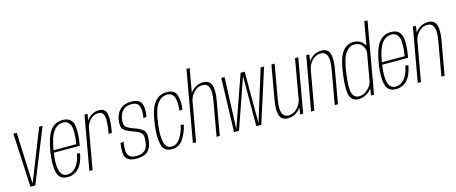

<svg xmlns="http://www.w3.org/2000/svg" viewBox="-45 -1416 4881 2053"><g transform="rotate(-15 2395.5 -389.5)"><path d="M101.5 0 72 -595.5H109L132.5 -26L357.5 -595.5H395.5L155.5 0Z M514 4Q425 4 403.5 -77.2Q382 -158.5 403 -299Q428 -459.5 478.5 -529.8Q529 -600 617 -600Q704.5 -600 728.5 -531Q752.5 -462 727 -301Q725.5 -292 724 -286.5H436.5Q418.5 -161.5 436 -94Q454.5 -23 517 -23Q571.5 -23 613.8 -70.8Q656 -118.5 674 -214.5L707 -208.5Q686 -98 636 -47Q586 4 514 4ZM440.5 -312.5H693Q715.5 -455 695 -513.5Q674.5 -573 614 -573Q551.5 -573 507 -513.5Q464.5 -456 440.5 -312.5Z M1055.5 -330Q1080 -466.5 1067.5 -519.5Q1055 -572.5 1005.5 -572.5Q951.5 -572.5 913.5 -530Q878.5 -491 868.5 -447L789.5 0H754L859 -595H893L881.5 -524.5Q893.5 -542 910 -557.5Q955 -600.5 1020.5 -600.5Q1089 -600.5 1103 -537Q1117 -473.5 1091.5 -330Z M1273.5 4Q1196 4 1164.8 -37Q1133.5 -78 1152.5 -201.5L1188 -207.5Q1170 -98 1194.2 -60.8Q1218.5 -23.5 1277 -23.5Q1342 -23.5 1373.5 -51Q1405 -78.5 1413.5 -136.5Q1426 -215.5 1401 -241Q1376 -266.5 1313 -287.5Q1243.5 -311 1214.5 -339Q1185.5 -367 1198.5 -449Q1209 -516.5 1253.2 -558.2Q1297.5 -600 1377 -600Q1457 -600 1483.5 -555.5Q1510 -511 1494 -401.5L1459.5 -395.5Q1473.5 -491 1453.8 -532Q1434 -573 1373 -573Q1312 -573 1277.2 -537.8Q1242.5 -502.5 1234.5 -448Q1224 -379.5 1250 -357.5Q1276 -335.5 1336.5 -315Q1410 -290 1437 -258.5Q1464 -227 1450 -137.5Q1439.5 -63.5 1398 -29.8Q1356.5 4 1273.5 4Z M1668 4Q1582 4 1561 -73.8Q1540 -151.5 1556 -284.5Q1575.5 -452.5 1626.5 -526.2Q1677.5 -600 1771 -600Q1856.5 -600 1877 -534.2Q1897.5 -468.5 1885.5 -377L1850.5 -371.5Q1862.5 -458.5 1845 -515.5Q1827.5 -572.5 1767.5 -572.5Q1700.5 -572.5 1656 -509Q1611.5 -445.5 1592.5 -285Q1576.5 -160 1594.8 -91.8Q1613 -23.5 1672 -23.5Q1732 -23.5 1772 -88.5Q1812 -153.5 1824.5 -223.5L1857.5 -217.5Q1843.5 -144 1798.5 -70Q1753.5 4 1668 4Z M1900 0 2039 -785H2074.5L2028 -522.5Q2040.5 -539.5 2057 -555Q2106 -601 2172 -601Q2244.5 -601 2263.8 -542.2Q2283 -483.5 2264 -375.5L2197.5 0H2162L2228.5 -377Q2246.5 -478 2228.8 -525.8Q2211 -573.5 2157 -573.5Q2105 -573.5 2063.5 -530.5Q2025 -491 2013.5 -440L1935.5 0Z M2355.5 0 2373.5 -595H2410L2387.5 -26.5L2587.5 -595H2632.5L2633 -26.5L2809.5 -595H2847.5L2657 0H2602L2603.5 -555L2410.5 0Z M3087 0 3098.5 -73.5Q3086 -56 3069 -40Q3020 6 2954 6Q2881.5 6 2862.5 -52.8Q2843.5 -111.5 2862.5 -220L2928.5 -595.5H2964L2897.5 -218.5Q2879.5 -117.5 2897.2 -69.8Q2915 -22 2969 -22Q3021 -22 3063 -65Q3100 -103 3112 -152.5L3190 -595.5H3225.5L3120.5 0Z M3208.5 0 3314 -595.5H3348.5L3336.5 -522.5Q3348.5 -539.5 3365.5 -555Q3414.5 -601 3480.5 -601Q3553 -601 3572 -542.2Q3591 -483.5 3572 -375.5L3506 0H3470.5L3537 -377Q3555 -478 3537 -525.8Q3519 -573.5 3465 -573.5Q3413.5 -573.5 3371.5 -530.5Q3335 -493 3323 -444.5L3244 0Z M3872.5 0 3882.5 -72Q3869 -55 3849 -38Q3799 3.5 3733 3.5Q3662.5 3.5 3641 -62.8Q3619.5 -129 3639.5 -281.5Q3660 -455.5 3708 -528.2Q3756 -601 3837.5 -601Q3903 -601 3939.5 -559Q3954.5 -542 3962 -524.5L4007.5 -785H4043L3905 0ZM3895 -145.5 3949 -453Q3953.5 -494 3926.5 -531.5Q3897 -573 3844 -573Q3782 -573 3739.2 -512Q3696.5 -451 3676 -283.5Q3655.5 -135 3675 -79.5Q3694.5 -24 3747 -24Q3800 -24 3844 -65.5Q3885 -104 3895 -145.5Z M4149 4Q4060 4 4038.5 -77.2Q4017 -158.5 4038 -299Q4063 -459.5 4113.5 -529.8Q4164 -600 4252 -600Q4339.5 -600 4363.5 -531Q4387.5 -462 4362 -301Q4360.5 -292 4359 -286.5H4071.5Q4053.5 -161.5 4071 -94Q4089.5 -23 4152 -23Q4206.5 -23 4248.8 -70.8Q4291 -118.5 4309 -214.5L4342 -208.5Q4321 -98 4271 -47Q4221 4 4149 4ZM4075.5 -312.5H4328Q4350.5 -455 4330 -513.5Q4309.5 -573 4249 -573Q4186.5 -573 4142 -513.5Q4099.5 -456 4075.5 -312.5Z M4389 0 4494.5 -595.5H4529L4517 -522.5Q4529 -539.5 4546 -555Q4595 -601 4661 -601Q4733.5 -601 4752.5 -542.2Q4771.5 -483.5 4752.5 -375.5L4686.5 0H4651L4717.5 -377Q4735.5 -478 4717.5 -525.8Q4699.5 -573.5 4645.5 -573.5Q4594 -573.5 4552 -530.5Q4515.5 -493 4503.5 -444.5L4424.5 0Z"/></g></svg>

Font: Anybody ExtraLight
Style: Italic
Weight: 200
Italic angle: -10°
Designer: Tyler Finck
Foundry: Etcetera Type Company
Version: Version 1.010; ttfautohint (v1.8.3) -l 8 -r 50 -G 200 -x 14 